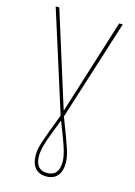

<svg xmlns="http://www.w3.org/2000/svg" viewBox="-140 -803 781 1107"><g transform="rotate(15 250.0 -249.5)"><path d="M251 -100.6H249Q204.1 12.7 191.9 54.7Q179.7 96.7 179.7 125Q179.7 210 250 210Q320.3 210 320.3 125Q320.3 96.7 308.1 54.7Q295.9 12.7 251 -100.6ZM160.2 125Q160.2 93.8 174.8 47.4Q189.5 1 240.2 -129.9L49.8 -730.5H71.3L249 -165H251L428.7 -730.5H450.2L259.8 -129.9Q310.5 1 325.2 47.4Q339.8 93.8 339.8 125Q339.8 176.8 316.4 203.6Q293 230.5 250 230.5Q207 230.5 183.6 203.6Q160.2 176.8 160.2 125Z"/></g></svg>

Font: Mgen+ 1mn thin
Style: Regular
Weight: 100
Designer: [Source Han Sans]
Ryoko NISHIZUKA  (kana & ideographs); Paul D. Hunt (Latin, Greek & Cyrillic); Wenlong ZHANG  (bopomofo
Version: Version 1.059.20150602